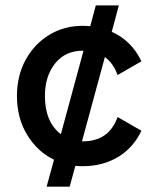

<svg xmlns="http://www.w3.org/2000/svg" viewBox="-20 -616 597 724"><path d="M428.2 -595.7 401.4 -496.1Q476.6 -462.4 513.2 -384.8L423.3 -333Q407.7 -377.4 375.5 -400.9L289.1 -83Q290.5 -83 292 -83Q391.1 -83 423.3 -174.8L513.2 -123Q482.4 -58.1 424.6 -23.7Q366.7 10.7 292 10.7Q277.8 10.7 264.2 9.3L242.7 87.9H155.8L183.6 -13.7Q120.6 -44.4 82.3 -107.7Q43.9 -170.9 43.9 -253.9Q43.9 -330.6 76.7 -390.4Q109.4 -450.2 165.5 -484.4Q221.7 -518.6 292 -518.6Q306.2 -518.6 320.3 -517.1L341.3 -595.7ZM149.4 -253.9Q149.4 -156.2 209.5 -109.9L294.9 -424.8Q293.9 -424.8 292 -424.8Q226.1 -424.8 187.7 -376.7Q149.4 -328.6 149.4 -253.9Z"/></svg>

Font: Giphurs Medium
Style: Regular
Weight: 500
Version: Version 0.920; ttfautohint (v1.8.4.7-5d5b)